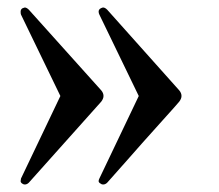

<svg xmlns="http://www.w3.org/2000/svg" viewBox="-20 -499 584 512"><path d="M40 -9Q35 -12 35 -16L36 -23L141 -243L36 -460Q35 -462 35 -468Q35 -474 40 -477Q46 -479 46 -479Q51 -479 57 -473L250 -258Q256 -251 256 -243Q256 -236 250 -228L57 -12Q52 -7 46 -7Q43 -7 40 -9ZM249 -9Q243 -12 243 -16Q243 -19 245 -23L350 -243L245 -460Q243 -464 243 -468Q243 -474 249 -477Q253 -479 255 -479Q260 -479 266 -473L458 -258Q464 -251 464 -243Q464 -236 458 -228Q456 -225 405.5 -169Q355 -113 321 -74L266 -12Q261 -7 255 -7Q251 -7 249 -9Z"/></svg>

Font: Shippori Mincho Medium
Style: Regular
Weight: 500
Designer: FONTDASU
Foundry: FONTDASU / Google Inc. / but / Adobe
Version: Version 3.110; ttfautohint (v1.8.3)